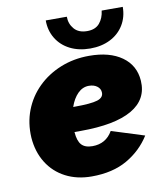

<svg xmlns="http://www.w3.org/2000/svg" viewBox="-83 -799 762 879"><g transform="rotate(-10 298.0 -360.0)"><path d="M273 10Q205 10 152 -17.5Q99 -45 67.5 -95.5Q36 -146 31 -213Q27 -281 49.5 -339.5Q72 -398 116.5 -442Q161 -486 222.5 -511Q284 -536 356 -536Q451 -536 508 -495.5Q565 -455 570 -383Q576 -295 497 -249.5Q418 -204 259 -204Q244 -204 230 -204V-203Q233 -162 249.5 -144Q266 -126 300 -126Q363 -126 394 -180L546 -132Q506 -68 438.5 -29Q371 10 273 10ZM331 -401Q302 -401 279.5 -378.5Q257 -356 244 -318Q247 -318 250 -318Q327 -318 357 -327.5Q387 -337 385 -362Q384 -379 369 -390Q354 -401 331 -401ZM368 -568Q315 -568 274.5 -588.5Q234 -609 211.5 -646Q189 -683 189 -730H287Q287 -697 307.5 -673Q328 -649 368 -649Q406 -649 425.5 -672Q445 -695 449 -730H547Q547 -683 524.5 -646Q502 -609 461.5 -588.5Q421 -568 368 -568Z"/></g></svg>

Font: Raleway Black
Style: Italic
Weight: 900
Italic angle: -12°
Designer: Matt McInerney, Pablo Impallari, Rodrigo Fuenzalida
Foundry: Matt McInerney, Pablo Impallari, Rodrigo Fuenzalida
Version: Version 4.101;RELEASE